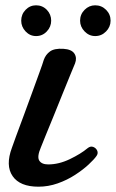

<svg xmlns="http://www.w3.org/2000/svg" viewBox="-20 -692 437 724"><path d="M125 12Q55 12 27.5 -28Q0 -68 25 -135Q29 -147 41 -179.5Q53 -212 69 -255Q85 -298 100.5 -341Q116 -384 128.5 -418Q141 -452 145 -466Q152 -486 168.5 -498Q185 -510 219 -508Q250 -506 260.5 -490Q271 -474 263 -453Q259 -443 246 -412Q233 -381 216.5 -339.5Q200 -298 183 -256.5Q166 -215 152.5 -182Q139 -149 134 -136Q119 -101 128 -86.5Q137 -72 162 -72Q202 -72 243.5 -92Q285 -112 310 -133Q321 -142 331.5 -138Q342 -134 346.5 -124Q351 -114 344 -104Q335 -91 314 -71.5Q293 -52 263 -32.5Q233 -13 197.5 -0.5Q162 12 125 12ZM339 -556Q316 -556 299 -573.5Q282 -591 282 -614Q282 -638 299 -655Q316 -672 339 -672Q363 -672 380 -655Q397 -638 397 -614Q397 -591 380 -573.5Q363 -556 339 -556ZM116 -556Q93 -556 76.5 -573.5Q60 -591 60 -614Q60 -638 76.5 -655Q93 -672 116 -672Q140 -672 156.5 -655Q173 -638 173 -614Q173 -591 156.5 -573.5Q140 -556 116 -556Z"/></svg>

Font: Zen Old Mincho
Style: Bold
Weight: 700
Designer: Yoshimichi Ohira
Foundry: Positype
Version: Version 1.500